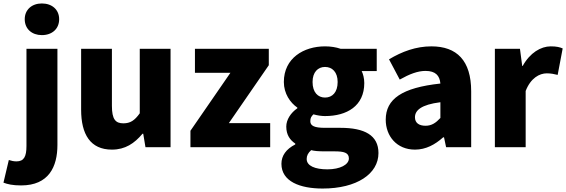

<svg xmlns="http://www.w3.org/2000/svg" viewBox="-80 -851 3273 1110"><path d="M42 221C202 221 252 113 252 -13V-569H73V-7C73 55 58 82 15 82C0 82 -14 79 -29 74L-60 205C-36 214 -7 221 42 221ZM162 -648C221 -648 262 -684 262 -740C262 -795 221 -831 162 -831C104 -831 63 -795 63 -740C63 -684 104 -648 162 -648Z M567 14C644 14 697 -22 744 -78H748L761 0H906V-569H728V-196C698 -154 673 -138 633 -138C588 -138 567 -161 567 -239V-569H389V-217C389 -75 442 14 567 14Z M1021 0H1482V-139H1243L1474 -474V-569H1047V-430H1252L1021 -95Z M1785 239C1983 239 2108 154 2108 34C2108 -69 2028 -112 1888 -112H1798C1737 -112 1714 -124 1714 -150C1714 -170 1720 -178 1732 -190C1757 -183 1780 -180 1799 -180C1925 -180 2026 -238 2026 -371C2026 -398 2019 -424 2011 -440H2098V-569H1889C1863 -578 1832 -583 1799 -583C1676 -583 1561 -515 1561 -377C1561 -310 1598 -257 1639 -229V-225C1601 -199 1575 -159 1575 -119C1575 -71 1597 -41 1627 -21V-16C1574 11 1547 49 1547 96C1547 198 1654 239 1785 239ZM1799 -287C1758 -287 1727 -317 1727 -377C1727 -434 1758 -464 1799 -464C1841 -464 1872 -434 1872 -377C1872 -317 1841 -287 1799 -287ZM1813 128C1741 128 1693 108 1693 68C1693 49 1701 33 1719 17C1737 22 1759 24 1800 24H1854C1907 24 1937 31 1937 65C1937 101 1886 128 1813 128Z M2319 14C2382 14 2435 -15 2482 -57H2487L2499 0H2644V-323C2644 -501 2561 -583 2414 -583C2325 -583 2244 -553 2169 -508L2231 -391C2288 -423 2335 -441 2380 -441C2438 -441 2462 -414 2466 -368C2244 -344 2150 -279 2150 -159C2150 -64 2214 14 2319 14ZM2380 -124C2343 -124 2319 -140 2319 -173C2319 -213 2355 -246 2466 -260V-169C2440 -141 2416 -124 2380 -124Z M2781 0H2959V-325C2988 -400 3039 -427 3081 -427C3106 -427 3123 -423 3144 -418L3173 -571C3157 -578 3138 -583 3104 -583C3047 -583 2984 -546 2942 -470H2939L2926 -569H2781Z"/></svg>

Font: Noto Sans CJK HK Black
Style: Regular
Weight: 900
Designer: Ryoko NISHIZUKA 西塚涼子 (kana, bopomofo & ideographs); Paul D. Hunt (Latin, Greek & Cyrillic); Sandoll Communications 산돌커뮤니
Foundry: Adobe
Version: Version 2.004;hotconv 1.0.118;makeotfexe 2.5.65603